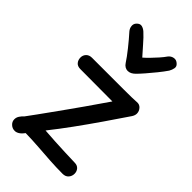

<svg xmlns="http://www.w3.org/2000/svg" viewBox="-259 -908 991 991"><g transform="rotate(45 237.0 -412.0)"><path d="M81 -453Q60 -453 49.5 -465.5Q39 -478 39 -496Q39 -513 50.5 -525Q62 -537 82 -537Q168 -537 224.5 -537Q281 -537 315.5 -537Q350 -537 371 -537.5Q392 -538 407 -539Q426 -541 438 -527.5Q450 -514 450 -497Q450 -490 447.5 -483Q445 -476 441 -470Q400 -409 355.5 -344.5Q311 -280 266 -218Q221 -156 178 -102Q217 -99 254 -97Q291 -95 327.5 -93.5Q364 -92 401 -91Q421 -91 431.5 -79Q442 -67 442 -50Q442 -32 430.5 -19Q419 -6 398 -6Q352 -6 305.5 -9Q259 -12 212 -15.5Q165 -19 115 -20Q102 -2 89 5.5Q76 13 65 12Q49 12 36 0Q23 -12 23 -29Q23 -43 31 -55Q39 -67 50 -77Q67 -100 88.5 -129.5Q110 -159 134.5 -193.5Q159 -228 184.5 -263.5Q210 -299 234 -333.5Q258 -368 279 -398.5Q300 -429 316 -452ZM354 -818Q365 -832 382 -835Q399 -838 413 -824Q424 -814 421.5 -800Q419 -786 411 -772Q396 -750 375 -724Q354 -698 334 -675Q314 -652 301 -639Q291 -629 281 -624Q271 -619 260 -619Q250 -619 240.5 -624.5Q231 -630 224 -641Q208 -666 178.5 -703Q149 -740 122 -770Q112 -782 110.5 -797Q109 -812 119 -823Q133 -838 147.5 -834.5Q162 -831 174 -820Q195 -801 219.5 -772.5Q244 -744 265 -721Q279 -733 295 -749.5Q311 -766 327 -784Q343 -802 354 -818Z"/></g></svg>

Font: Playpen Sans Hebrew
Style: Regular
Weight: 400
Designer: Tom Grace, Laura Meseguer, Veronika Burian, José Scaglione
Foundry: TypeTogether
Version: Version 2.000